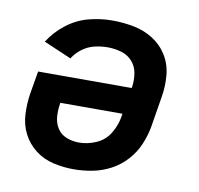

<svg xmlns="http://www.w3.org/2000/svg" viewBox="-66 -607 708 684"><g transform="rotate(10 288.0 -265.0)"><path d="M243 8Q276 8 310 1.5Q344 -5 375.5 -21.5Q407 -38 431.5 -65Q456 -92 469.5 -124Q483 -156 489 -189L507 -299Q514 -339 510.5 -378.5Q507 -418 487.5 -450Q468 -482 436 -502.5Q404 -523 365.5 -530.5Q327 -538 287 -538Q245 -538 202.5 -527Q160 -516 123.5 -488Q87 -460 63 -422L163 -379Q176 -400 196.5 -415Q217 -430 240.5 -435.5Q264 -441 287 -441Q313 -441 337 -434Q361 -427 377 -409Q393 -391 397 -366Q401 -341 397 -315L396 -313H58L44 -231Q38 -193 40 -155Q42 -117 58.5 -85Q75 -53 103.5 -31Q132 -9 168.5 -0.5Q205 8 243 8ZM245 -89Q221 -89 199.5 -97.5Q178 -106 166 -125Q154 -144 152.5 -167.5Q151 -191 155 -215V-217H380L378 -205Q373 -174 355.5 -145Q338 -116 307 -102.5Q276 -89 245 -89Z"/></g></svg>

Font: Iosevka Sparkle Semibold
Style: Italic
Weight: 600
Italic angle: -9°
Designer: Belleve Invis
Foundry: Belleve Invis
Version: Version 4.5.0; ttfautohint (v1.8.3)